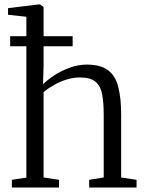

<svg xmlns="http://www.w3.org/2000/svg" viewBox="-20 -839 652 859"><path d="M98 -44.5V-764L16 -773V-802.5L151 -819H159.5L175 -808V-546L172.5 -462Q191 -481 222.2 -501.5Q253.5 -522 291.8 -536Q330 -550 368 -550Q430 -550 463.2 -525Q496.5 -500 509.2 -450Q522 -400 522 -326V-45L591 -34.5V0H379V-34.5L444 -45V-325.5Q444 -380 437 -417.2Q430 -454.5 407 -473.5Q384 -492.5 337.5 -492.5Q308 -492.5 279 -483.5Q250 -474.5 223.5 -459.8Q197 -445 175 -427.5V-45L244 -34.5V0H33V-34.5ZM25.5 -677H305V-632H25.5Z"/></svg>

Font: Merriweather 60pt Light
Style: Regular
Weight: 300
Version: Version 2.100